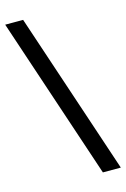

<svg xmlns="http://www.w3.org/2000/svg" viewBox="-123 -724 594 905"><g transform="rotate(-15 174.0 -271.0)"><path d="M262.5 125 -2.1 -666.7H85.4L350 125Z"/></g></svg>

Font: Afacad Flux Medium
Style: Regular
Weight: 500
Designer: Kristian Moeller
Foundry: Dicotype
Version: Version 1.100